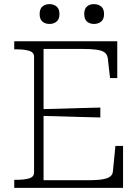

<svg xmlns="http://www.w3.org/2000/svg" viewBox="-20 -910 675 930"><path d="M576 -203V0H49V-39H60Q97 -39 121 -46Q145 -53 145 -75V-635Q145 -657 121 -664Q97 -671 60 -671H49V-710H548V-532H513L502 -629Q499 -647 486 -656.5Q473 -666 446 -669.5Q419 -673 377 -673H191V-37H402Q434 -37 457.5 -39Q481 -41 496 -46Q511 -51 518.5 -59.5Q526 -68 527 -81L539 -203ZM171 -381Q220 -382 269.5 -383.5Q319 -385 368 -386.5Q417 -388 466 -389V-341Q417 -342 368 -343.5Q319 -345 269.5 -346.5Q220 -348 171 -349ZM268 -842Q268 -817 254 -805.5Q240 -794 220 -794Q199 -794 185.5 -805.5Q172 -817 172 -842Q172 -867 185.5 -878.5Q199 -890 220 -890Q240 -890 254 -878.5Q268 -867 268 -842ZM484 -842Q484 -817 470 -805.5Q456 -794 435 -794Q415 -794 401.5 -805.5Q388 -817 388 -842Q388 -867 401 -878.5Q414 -890 435 -890Q456 -890 470 -878.5Q484 -867 484 -842Z"/></svg>

Font: Roboto Serif Thin
Style: Regular
Weight: 250
Designer: Greg Gazdowicz
Foundry: Commercial Type
Version: Version 1.004